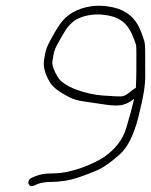

<svg xmlns="http://www.w3.org/2000/svg" viewBox="-20 -674 527 670"><path d="M454.1 -367C451.4 -366.3 448.8 -365 446.5 -363L437.4 -356C425.8 -346 416.5 -340.2 409.6 -338.5C402.7 -336.8 380.5 -337.5 339.6 -340.6C282.4 -344.4 199.9 -370.3 180.5 -407C166.8 -430.1 161 -448.1 163 -460.8C168.7 -496.8 169.2 -500 187.3 -532C205.1 -563.6 214 -581.8 238.1 -600.5C261.9 -618.9 308.3 -627.6 344.5 -622C417.9 -613.2 435.6 -573.5 454.9 -517C455.6 -513 455.9 -500.5 455.9 -479.5C456 -438.1 456 -406.4 454.1 -367ZM448.1 -329C441.9 -301.9 432.8 -268.2 420.7 -227.8C408.7 -187.4 382.6 -153.3 342.4 -125.5C309.1 -104 232.8 -69 164.7 -69C138.2 -69 117.7 -65.7 103.3 -59L89.4 -53C70.7 -42.7 79.5 -17.4 98.1 -26L111.1 -32C124.6 -36.7 139.6 -39 155.8 -39C172.1 -39 188 -40.3 206 -43C234.9 -47.3 275.3 -60.6 325.9 -82.9C346.7 -93.5 370.9 -111.1 398.3 -135.7C425.8 -160.3 447.4 -204 463.2 -266.8C472.3 -302.9 478.7 -332.5 482.3 -355.5C485.9 -378.5 487.4 -400.5 486.8 -421.5C485.9 -449.3 488.3 -504.8 484.5 -527C478.2 -549 470.6 -568.7 461.8 -586C440.4 -623.3 407.4 -645.3 354.1 -652C332.9 -654.7 314.1 -654.7 297.7 -652C248.8 -644.5 213.6 -623.8 189.4 -590C180.9 -578 171.2 -562 160.3 -542C142.5 -509 139.3 -500.5 133.8 -466C130.1 -442.4 136.6 -416.4 153.5 -388C161.3 -374.7 174.9 -362.2 194 -350.5C241.8 -322.5 238.4 -324.9 324 -312.5C391.7 -301.6 411.9 -301.7 448.1 -329Z"/></svg>

Font: MewTooHand
Style: WideIta
Weight: 400
Designer: Mew Too, Robert Jablonski
Version: Version 0.77